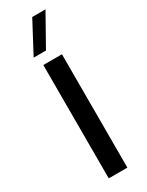

<svg xmlns="http://www.w3.org/2000/svg" viewBox="-246 -989 786 1027"><g transform="rotate(-30 147.5 -476.0)"><path d="M90 -700V0H205V-700ZM65 -760H141L249 -952H167Z"/></g></svg>

Font: Goli Medium
Style: Regular
Weight: 500
Designer: jaikishan Patel
Foundry: MagicType
Version: Version 1.000;Glyphs 3.2 (3242)